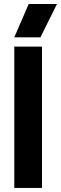

<svg xmlns="http://www.w3.org/2000/svg" viewBox="-20 -931 302 951"><path d="M50.8 -700.2H188V0H50.8ZM50.8 -746.1 122.1 -911.1H262.2L180.2 -746.1Z"/></svg>

Font: TASA Explorer
Style: Bold
Weight: 700
Designer: Weizhong Zhang
Foundry: Local Remote
Version: Version 1.000;Glyphs 3.1.2 (3151)